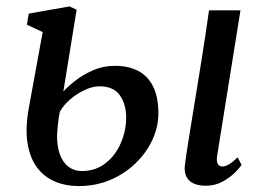

<svg xmlns="http://www.w3.org/2000/svg" viewBox="-20 -584 844 614"><path d="M637.5 10Q616 10 600.2 3.2Q584.5 -3.5 576.8 -17.8Q569 -32 571 -53.5Q572.5 -67.5 575.8 -89.5Q579 -111.5 583.8 -140.8Q588.5 -170 594.2 -205.2Q600 -240.5 606.5 -280.8Q613 -321 620.2 -365Q627.5 -409 634.5 -455.8Q641.5 -502.5 648.5 -551H749L674.5 -86.5Q671.5 -68.5 676.5 -60Q681.5 -51.5 690 -51.5Q700 -51.5 711.5 -58Q723 -64.5 740 -81L752.5 -56.5Q747.5 -48.5 732 -32.8Q716.5 -17 692.5 -3.5Q668.5 10 637.5 10ZM232 11Q189.5 11 155 -3.8Q120.5 -18.5 98 -49Q75.5 -79.5 68 -126.5Q60.5 -173.5 72 -238L116.5 -481.5L66 -505L72 -540.5L202.5 -563.5L225 -553L182.5 -291Q195 -305.5 219.5 -325Q244 -344.5 277 -359Q310 -373.5 347.5 -373.5Q389.5 -373.5 420.8 -357.8Q452 -342 469.2 -308.2Q486.5 -274.5 486.5 -221.5Q486.5 -179 467.8 -137.8Q449 -96.5 414.5 -62.8Q380 -29 333.5 -9Q287 11 232 11ZM241 -37Q286.5 -37 318.5 -62.8Q350.5 -88.5 367 -128Q383.5 -167.5 383.5 -207.5Q383.5 -250 363.5 -279Q343.5 -308 297.5 -308Q276.5 -308 251.5 -296.5Q226.5 -285 204.8 -266.5Q183 -248 171 -226Q167.5 -207 165.5 -188.5Q163.5 -170 162.5 -152Q162 -114.5 172 -88.8Q182 -63 200 -50Q218 -37 241 -37Z"/></svg>

Font: Merriweather 28pt
Style: Italic
Weight: 400
Italic angle: -7.8°
Version: Version 2.101